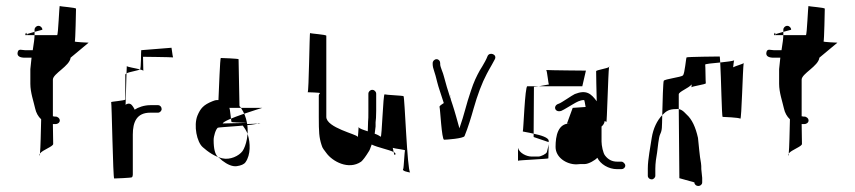

<svg xmlns="http://www.w3.org/2000/svg" viewBox="-20 -597 2844 639"><path d="M39 -424C35 -409 48 -405 63 -405H85L81 -367V-332V-318C81 -289 92 -259 97 -236C100 -222 107 -209 117 -200C116 -159 115 -105 113 -86C121 -98 157 -109 157 -118L156 -184H162H165C172 -184 179 -189 179 -196C179 -203 172 -209 165 -209H162C161 -209 159 -210 156 -210V-332C156 -352 212 -377 215 -405L275 -455C275 -455 227 -457 229 -459C231 -461 233 -564 233 -568C233 -572 181 -575 179 -577C177 -579 174 -480 170 -480H95C95 -471 93 -454 89 -430H63C53 -430 42 -436 39 -424ZM64 -480H70C69 -483 67 -496 64 -480ZM70 -480ZM70 -480H95V-484C95 -484 95 -491 95 -491C95 -491 71 -484 71 -484C71 -482 70 -481 70 -480ZM95 -491 121 -498C121 -505 115 -511 108 -511C101 -511 95 -505 95 -498ZM111 -80C112 -78 112 -80 113 -86C112 -84 110 -82 111 -80Z M350 -257C352 -255 356 -3 360 -3C364 -3 417 -5 419 -7C421 -9 422 -12 422 -16V-149C422 -191 435 -222 480 -222H506C512 -222 518 -228 518 -234C518 -241 513 -247 506 -247H480C460 -247 440 -240 428 -232C428 -234 422 -244 418 -248C412 -254 403 -253 398 -248L401 -353C399 -352 397 -350 397 -349V-266C397 -262 348 -259 350 -257ZM401 -353C411 -358 439 -362 446 -366C431 -370 404 -374 402 -377ZM446 -366C452 -364 457 -363 457 -361L456 -408C456 -408 546 -407 556 -406C554 -410 551 -444 550 -438L450 -430C449 -427 450 -368 446 -366ZM556 -406C557 -406 556 -406 556 -406Z M637 -212C647 -236 657 -248 687 -260C692 -262 697 -264 703 -264H707C709 -300 712 -404 715 -404C719 -404 772 -402 774 -400L777 -244C779 -242 781 -240 782 -238H743C746 -238 749 -189 751 -191C751 -190 774 -189 802 -188C809 -152 799 -111 787 -94C775 -78 746 -64 720 -70C694 -76 672 -92 655 -107C635 -124 624 -179 637 -212ZM706 -252C706 -252 705 -252 705 -252C705 -252 706 -252 706 -252ZM782 -238H853C853 -238 726 -200 721 -186C709 -186 814 -188 802 -188C798 -208 793 -221 782 -238ZM691 -131C691 -101 696 -83 705 -75C711 -71 715 -67 719 -63C737 -49 754 -42 768 -44C782 -46 792 -50 797 -57C815 -82 813 -122 805 -148C801 -162 793 -172 785 -183C784 -184 872 -186 839 -187C836 -180 708 -174 705 -172C698 -167 691 -144 691 -131Z M1004 -290C1004 -290 1047 -289 1045 -287C1043 -285 1041 -282 1041 -278V-208C1041 -157 1042 -140 1050 -115C1053 -103 1059 -98 1066 -88C1086 -60 1140 -30 1182 -59C1188 -64 1197 -76 1208 -94C1211 -98 1213 -106 1217 -116C1237 -106 1275 -99 1290 -91C1289 -97 1288 -102 1287 -105C1294 -102 1330 -99 1328 -96C1326 -92 1324 -39 1322 -35C1316 -28 1338 -24 1345 -23C1335 -32 1327 -275 1323 -277C1319 -279 1265 -281 1260 -283C1255 -285 1251 -138 1247 -142C1243 -145 1236 -149 1227 -152L1230 -176V-190C1231 -197 1232 -209 1232 -228V-285C1232 -292 1226 -298 1219 -298C1212 -298 1206 -292 1206 -285V-228C1206 -210 1206 -198 1205 -192L1204 -160C1189 -165 1175 -169 1174 -174C1173 -178 1172 -134 1170 -142C1168 -150 1066 -172 1066 -208V-478C1066 -482 1014 -485 1012 -487C1010 -489 1008 -290 1004 -290ZM1290 -91C1292 -83 1294 -77 1296 -84C1297 -86 1295 -89 1290 -91ZM1345 -23C1347 -23 1348 -23 1345 -23Z M1420 -383C1420 -377 1422 -368 1425 -360C1428 -352 1431 -340 1435 -324C1439 -307 1448 -283 1457 -254C1448 -248 1441 -244 1443 -240C1445 -236 1450 -132 1458 -132C1466 -132 1522 -136 1526 -144C1538 -173 1549 -210 1556 -235C1569 -281 1584 -321 1600 -351L1607 -364C1613 -375 1621 -388 1627 -400C1635 -416 1610 -425 1603 -411C1598 -398 1592 -388 1585 -376L1577 -363C1566 -343 1557 -325 1547 -294C1531 -248 1526 -218 1509 -170C1502 -195 1494 -225 1486 -249L1481 -264C1480 -267 1480 -269 1479 -272L1478 -273C1471 -295 1463 -320 1457 -344C1455 -354 1445 -374 1445 -383V-387C1445 -394 1440 -400 1433 -400C1426 -400 1420 -394 1420 -387ZM1479 -274C1480 -276 1480 -279 1479 -281Z M1704 -62C1704 -64 1805 -68 1805 -70C1805 -72 1806 -101 1806 -117C1805 -109 1801 -96 1800 -91C1799 -85 1780 -76 1772 -76H1749C1732 -76 1708 -88 1704 -105ZM1720 -160C1717 -159 1736 -157 1756 -152L1757 -308L1774 -310H1735C1727 -310 1722 -160 1720 -160ZM1756 -141 1806 -124V-128C1807 -139 1780 -147 1756 -152ZM1774 -310H1918L1930 -362C1930 -362 1806 -363 1798 -364C1801 -361 1805 -316 1807 -316ZM1798 -364ZM1806 -124ZM1829 -108C1829 -73 1865 -50 1898 -50C1903 -50 1908 -51 1912 -51H1926C1939 -51 1961 -64 1968 -72C1978 -51 2005 -34 2034 -34H2048C2055 -34 2061 -39 2061 -46C2061 -52 2054 -59 2048 -59H2034C2017 -59 2004 -66 1994 -79C1987 -87 1982 -113 1982 -126V-176C1986 -179 1992 -186 1992 -194C1995 -193 1998 -192 1998 -191C2000 -186 2004 -353 2007 -374C2001 -369 1964 -364 1964 -360C1964 -356 1965 -289 1966 -260C1947 -286 1931 -299 1893 -284C1884 -280 1849 -255 1840 -252C1819 -246 1826 -221 1848 -228C1856 -231 1884 -249 1890 -252C1899 -257 1910 -264 1924 -264C1925 -264 1927 -253 1929 -241C1912 -240 1896 -239 1886 -238L1867 -186H1876C1837 -186 1829 -145 1829 -108ZM2007 -374C2008 -375 2008 -375 2008 -376C2008 -376 2007 -376 2007 -376Z M2136 -12C2136 -5 2142 0 2149 0C2155 0 2161 -6 2161 -12V-36C2161 -53 2164 -74 2167 -90C2169 -104 2172 -140 2177 -150C2184 -165 2183 -171 2184 -214C2167 -196 2154 -170 2149 -138C2145 -109 2136 -68 2136 -36ZM2184 -214C2198 -228 2207 -234 2231 -234C2234 -234 2236 -235 2239 -234V-283C2239 -292 2271 -303 2282 -316C2282 -311 2281 -306 2281 -306C2281 -310 2330 -316 2329 -320C2328 -324 2328 -378 2327 -382C2326 -384 2352 -387 2377 -389C2376 -401 2376 -409 2375 -409C2371 -409 2267 -408 2265 -406C2263 -404 2259 -352 2253 -346C2247 -340 2192 -334 2189 -328C2187 -324 2185 -261 2184 -214ZM2239 -234 2241 -4 2291 10C2291 17 2297 22 2304 22C2311 22 2317 17 2317 10V-5L2314 -34C2314 -42 2314 -48 2313 -54C2308 -80 2306 -112 2303 -138C2295 -174 2283 -200 2265 -216L2257 -224C2252 -229 2245 -233 2239 -234ZM2377 -389C2380 -339 2382 -209 2385 -208C2386 -208 2440 -206 2444 -202C2448 -199 2452 -367 2455 -387C2450 -383 2429 -378 2420 -373C2421 -380 2422 -392 2423 -396C2419 -394 2398 -391 2377 -389ZM2423 -396C2423 -397 2424 -397 2424 -396C2424 -396 2424 -396 2423 -396ZM2455 -387C2456 -388 2455 -387 2455 -388C2455 -388 2455 -389 2455 -389Z M2531 -424C2527 -409 2540 -405 2555 -405H2577L2573 -367V-332V-318C2573 -289 2584 -259 2589 -236C2592 -222 2599 -209 2609 -200C2608 -159 2607 -105 2605 -86C2613 -98 2649 -109 2649 -118L2648 -184H2654H2657C2664 -184 2671 -189 2671 -196C2671 -203 2664 -209 2657 -209H2654C2653 -209 2651 -210 2648 -210V-332C2648 -352 2704 -377 2707 -405L2767 -455C2767 -455 2719 -457 2721 -459C2723 -461 2725 -564 2725 -568C2725 -572 2673 -575 2671 -577C2669 -579 2666 -480 2662 -480H2587C2587 -471 2585 -454 2581 -430H2555C2545 -430 2534 -436 2531 -424ZM2556 -480H2562C2561 -483 2559 -496 2556 -480ZM2562 -480ZM2562 -480H2587V-484C2587 -484 2587 -491 2587 -491C2587 -491 2563 -484 2563 -484C2563 -482 2562 -481 2562 -480ZM2587 -491 2613 -498C2613 -505 2607 -511 2600 -511C2593 -511 2587 -505 2587 -498ZM2603 -80C2604 -78 2604 -80 2605 -86C2604 -84 2602 -82 2603 -80Z"/></svg>

Font: FailCity
Style: Regular
Weight: 400
Version: Version 1